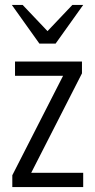

<svg xmlns="http://www.w3.org/2000/svg" viewBox="-20 -760 386 780"><path d="M30 0V-48L250 -479L267 -452H41V-510H313V-462L93 -31L76 -58H318V0ZM140 -583 28 -740H72L202 -603H144L274 -740H318L206 -583Z"/></svg>

Font: Instrument Sans Condensed
Style: Regular
Weight: 400
Width: 3
Designer: Rodrigo Fuenzalida
Foundry: fragTYPE
Version: Version 1.000;gftools[0.9.28]